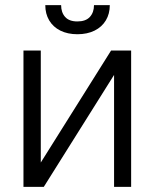

<svg xmlns="http://www.w3.org/2000/svg" viewBox="-20 -727 602 747"><path d="M412.1 -530.3H490.2V0H423.8V-435.5L150.4 0H71.3V-530.3H138.7V-94.7ZM281.2 -593.8Q243.2 -593.8 214.8 -607.9Q186.5 -622.1 171.4 -647.7Q156.2 -673.3 156.2 -707H217.8Q217.8 -678.7 233.4 -661.1Q249 -643.6 281.2 -643.6Q313.5 -643.6 329.6 -661.1Q345.7 -678.7 345.7 -707H407.2Q407.2 -673.3 391.8 -647.7Q376.5 -622.1 347.9 -607.9Q319.3 -593.8 281.2 -593.8Z"/></svg>

Font: Pretendard Std Light
Style: Regular
Weight: 300
Designer: Base glyphs from Inter by Rasmus Andersson; Hangeul glyphs from Noto Sans CJK(Source Han Sans) by Jang Soo-young and Kan
Foundry: Kil Hyung-jin
Version: Version 1.309